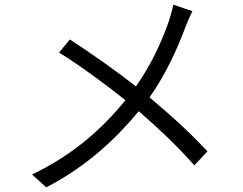

<svg xmlns="http://www.w3.org/2000/svg" viewBox="-20 -775 1040 822"><path d="M279 -606 233 -550C328 -491 442 -406 517 -346C418 -224 293 -112 117 -28L178 27C353 -63 479 -184 574 -299C660 -224 737 -152 812 -67L868 -127C796 -205 709 -284 620 -358C689 -455 740 -568 773 -657C781 -677 794 -709 804 -727L722 -755C718 -734 709 -703 703 -684C672 -597 629 -500 562 -405C485 -466 366 -550 279 -606Z"/></svg>

Font: Noto Sans CJK HK DemiLight
Style: Regular
Weight: 350
Designer: Ryoko NISHIZUKA 西塚涼子 (kana, bopomofo & ideographs); Paul D. Hunt (Latin, Greek & Cyrillic); Sandoll Communications 산돌커뮤니
Foundry: Adobe
Version: Version 2.004;hotconv 1.0.118;makeotfexe 2.5.65603